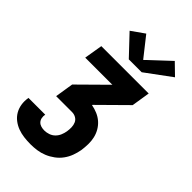

<svg xmlns="http://www.w3.org/2000/svg" viewBox="-290 -870 1181 1181"><g transform="rotate(45 300.0 -280.0)"><path d="M226 215Q197 215 168.5 211.5Q140 208 114.5 198.5Q89 189 67.5 172.5Q46 156 32.5 133Q19 110 14.5 82Q10 54 15 25Q15 24 15 23Q15 22 15 22H161Q161 22 161 22.5Q161 23 161 23Q158 38 161 52.5Q164 67 173.5 77Q183 87 197 91Q211 95 226 95Q244 95 263 88.5Q282 82 296 68Q310 54 317.5 36Q325 18 328 0Q331 -19 330.5 -37.5Q330 -56 323 -72Q316 -88 300.5 -97Q285 -106 266 -106H128L147 -226L323 -400H87L107 -520H519L500 -400L324 -226L323 -223Q350 -218 374.5 -207.5Q399 -197 418.5 -180Q438 -163 451.5 -140Q465 -117 471 -91Q477 -65 476.5 -37Q476 -9 472 19Q467 47 457 74Q447 101 429.5 125Q412 149 387.5 167Q363 185 336 196Q309 207 281 211Q253 215 226 215ZM284 -582 163 -710 248 -770 349 -642 491 -775 563 -705 396 -582Z"/></g></svg>

Font: Iosevka SS04 Heavy Extended
Style: Italic
Weight: 900
Width: 7
Italic angle: -9°
Monospace: yes
Designer: Belleve Invis
Foundry: Belleve Invis
Version: Version 19.0.0; ttfautohint (v1.8.4)